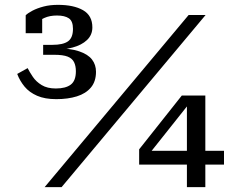

<svg xmlns="http://www.w3.org/2000/svg" viewBox="-20 -772 996 792"><path d="M210 -407Q175 -407 152 -421Q129 -435 115.5 -455Q102 -475 94 -491L51 -467Q62 -438 81.5 -414.5Q101 -391 133 -377Q165 -363 212 -363Q260 -363 297 -374.5Q334 -386 355 -411Q376 -436 376 -476Q376 -505 359.5 -526.5Q343 -548 306 -560.5Q269 -573 207 -573L196 -566Q242 -566 279.5 -576Q317 -586 339 -607Q361 -628 361 -659Q361 -708 322.5 -730Q284 -752 219 -752Q186 -752 159.5 -745Q133 -738 114 -728Q95 -718 86 -709V-635H154V-707Q147 -706 141.5 -701Q136 -696 133 -689.5Q130 -683 126 -674Q141 -688 163 -698Q185 -708 215 -708Q247 -708 264 -696.5Q281 -685 281 -653Q281 -616 260.5 -601.5Q240 -587 196 -587H158V-546H203Q240 -546 259 -538.5Q278 -531 285.5 -515.5Q293 -500 293 -478Q293 -439 272 -423Q251 -407 210 -407ZM758 -710H828L234 0H164ZM554 -93V-156L730 -378H771L759 -343L581 -119L582 -150H904V-93ZM827 0H751V-354L754 -378H827Z"/></svg>

Font: Roboto Serif
Style: Regular
Weight: 400
Designer: Greg Gazdowicz
Foundry: Commercial Type
Version: Version 1.008